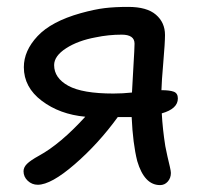

<svg xmlns="http://www.w3.org/2000/svg" viewBox="-20 -497 589 554"><path d="M88.9 36.1Q72.3 36.1 60.1 24.7Q47.9 13.2 47.9 -2.9Q47.9 -14.2 57.9 -24.2Q67.9 -34.2 92.8 -47.9Q154.3 -81.5 226.1 -160.2Q152.3 -167 100.6 -206.1Q48.8 -245.1 48.8 -303.2Q48.8 -350.6 88.4 -392.8Q127.9 -435.1 212.9 -459Q253.4 -470.2 282.2 -473.6Q311 -477.1 350.1 -477.1Q403.8 -477.1 429.9 -454.6Q456.1 -432.1 456.1 -396Q456.1 -374 451.2 -317.1Q446.3 -260.3 445.8 -236.8Q469.7 -236.8 481.4 -232.4Q493.2 -228 493.2 -212.9Q493.2 -183.1 446.8 -169.9Q449.2 -124.5 457 -75.2Q459 -63.5 463.1 -45.9Q467.3 -28.3 470.2 -15.6Q473.1 -2.9 473.1 2Q473.1 16.6 464.1 26.9Q455.1 37.1 441.9 37.1Q396.5 37.1 376 -32.2Q363.3 -82.5 359.9 -159.2H351.1H319.8Q264.2 -82.5 195.8 -23.2Q127.4 36.1 88.9 36.1ZM136.2 -309.1Q136.2 -272 177 -249.5Q217.8 -227.1 307.1 -227.1Q334 -227.1 360.8 -230Q361.8 -253.4 365 -305.7Q368.2 -357.9 368.2 -371.1Q368.2 -397 331.1 -397Q293 -397 255.9 -389.2Q205.1 -379.9 170.7 -357.7Q136.2 -335.4 136.2 -309.1Z"/></svg>

Font: Shantell Sans Bouncy
Style: Regular
Weight: 400
Designer: Stephen Nixon, Anya Danilova, Shantell Martin
Foundry: Arrow Type
Version: Version 1.006;[9816181b4]